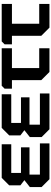

<svg xmlns="http://www.w3.org/2000/svg" viewBox="806 -1406 600 2252"><g transform="rotate(-90 1106.0 -280.0)"><path d="M130 0 38 -92V-230L119 -294L58 -341V-472L146 -560H540V-448H204V-334H504V-234H184V-112H550V0Z M716 0 624 -92V-230L705 -294L644 -341V-472L732 -560H1126V-448H790V-334H1090V-234H770V-112H1136V0Z M1292 -96V-440H1192V-526L1226 -560H1666V-440H1434V-120H1666V0H1388Z M1812 -96V-440H1712V-526L1746 -560H2186V-440H1954V-120H2186V0H1908Z"/></g></svg>

Font: Tektur SemiBold
Style: Regular
Weight: 600
Designer: Adam Jagosz
Foundry: Adam Jagosz
Version: Version 1.005;gftools[0.9.30]